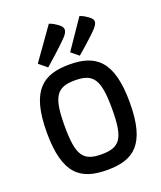

<svg xmlns="http://www.w3.org/2000/svg" viewBox="-179 -1116 1043 1243"><g transform="rotate(-20 342.0 -494.5)"><path d="M342.8 15.1C521 15.1 627.9 -54.2 627.9 -346.2C627.9 -638.2 521 -710.9 342.8 -710.9C164.1 -710.9 56.2 -639.2 56.2 -346.2C56.2 -53.2 164.1 15.1 342.8 15.1ZM342.8 -92.8C214.8 -92.8 179.2 -144 179.2 -346.2C179.2 -548.8 214.8 -602.1 342.8 -602.1C470.2 -602.1 505.9 -548.8 505.9 -346.2C505.9 -144 470.2 -92.8 342.8 -92.8ZM209 -739.7C209 -739.7 328.1 -842.8 373 -892.1C403.8 -927.7 399.9 -950.2 362.8 -976.1C330.1 -1000 309.1 -1003.9 309.1 -1003.9L153.8 -785.2ZM427.2 -741.2C427.2 -741.2 526.9 -825.2 572.3 -874C603 -910.2 603 -929.2 565.9 -955.1C533.2 -979 512.2 -982.9 512.2 -982.9L376 -783.2Z"/></g></svg>

Font: Doppio One
Style: Regular
Weight: 400
Designer: Szymon Celej
Foundry: Sorkin Type Co
Version: Version 1.002